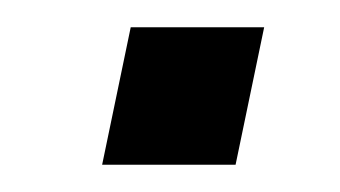

<svg xmlns="http://www.w3.org/2000/svg" viewBox="-20 -370 250 141"><path d="M55 -249 76 -350H174L153 -249Z"/></svg>

Font: Saira Semi Condensed
Style: Italic
Weight: 400
Width: 4
Italic angle: -12°
Designer: Hector Gatti with collaboration of the Omnibus-Type team
Foundry: Omnibus-Type
Version: Version 1.001; ttfautohint (v1.8)